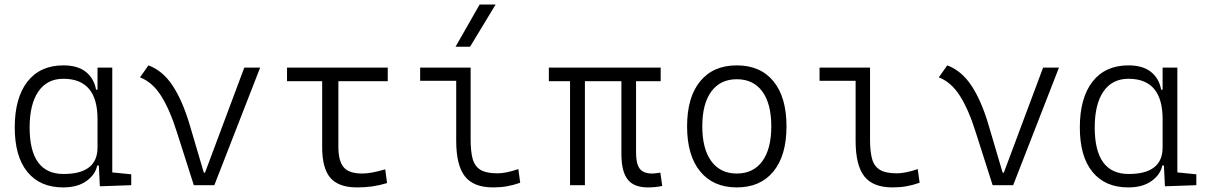

<svg xmlns="http://www.w3.org/2000/svg" viewBox="-20 -815 5313 845"><path d="M257.8 9.8Q156.2 9.8 100.6 -58.3Q44.9 -126.5 44.9 -253.9Q44.9 -384.3 100.8 -455.8Q156.7 -527.3 258.8 -527.3Q321.8 -527.3 357.7 -498.8Q393.6 -470.2 402.8 -420.4H409.2V-517.6H474.1V-56.2L557.6 -47.9V0L419.4 4.9L415 -86.4H407.7Q399.9 -46.9 360.8 -18.6Q321.8 9.8 257.8 9.8ZM110.4 -253.9Q110.4 -49.3 259.8 -49.3Q409.2 -49.3 409.2 -166V-291Q409.2 -468.3 258.8 -468.3Q187.5 -468.3 148.9 -412.4Q110.4 -356.4 110.4 -253.9Z M833 0 759.3 -231Q728 -331.1 689.7 -392.1Q651.4 -453.1 596.2 -474.6L633.3 -527.3Q695.3 -504.4 738.8 -439.5Q782.2 -374.5 814 -268.6L877 -55.2H882.3L1055.2 -517.6H1125L923.3 0Z M1551.3 9.8Q1470.7 9.8 1434.3 -32Q1397.9 -73.7 1397.9 -166.5V-457.5H1243.2V-517.6H1686.5V-457.5H1469.2V-168.5Q1469.2 -106.9 1492.4 -79.1Q1515.6 -51.3 1574.2 -51.3Q1613.8 -51.3 1675.3 -69.8L1683.6 -9.3Q1649.4 1 1618.2 5.4Q1586.9 9.8 1551.3 9.8Z M2150.4 9.8Q2064 9.8 2025.9 -39.1Q1987.8 -87.9 1987.8 -195.3V-459.5H1829.1V-517.6H2051.3V-200.2Q2051.3 -148.4 2060.3 -115.7Q2069.3 -83 2094.7 -67.6Q2120.1 -52.2 2169.9 -52.2Q2206.1 -52.2 2261.2 -70.8L2269.5 -10.7Q2238.8 0 2210.7 4.9Q2182.6 9.8 2150.4 9.8ZM1984.9 -609.4 2090.8 -794.9H2161.1L2048.8 -609.4Z M2488.8 0V-457.5H2395.5V-517.6H2887.7V-457.5H2779.3V-143.1Q2779.3 -94.7 2795.2 -73Q2811 -51.3 2850.6 -51.3Q2862.3 -51.3 2886.2 -55.2L2894.5 3.4Q2865.7 9.8 2831.1 9.8Q2769.5 9.8 2742.2 -25.4Q2714.8 -60.5 2714.8 -138.2V-457.5H2554.2V0Z M3222.7 9.8Q3119.1 9.8 3061.5 -60.5Q3003.9 -130.9 3003.9 -258.8Q3003.9 -387.2 3061.5 -457.3Q3119.1 -527.3 3222.7 -527.3Q3326.7 -527.3 3384 -457.3Q3441.4 -387.2 3441.4 -258.8Q3441.4 -130.9 3384 -60.5Q3326.7 9.8 3222.7 9.8ZM3222.7 -51.3Q3295.4 -51.3 3335 -105.5Q3374.5 -159.7 3374.5 -258.8Q3374.5 -358.4 3335 -412.4Q3295.4 -466.3 3222.7 -466.3Q3150.4 -466.3 3110.6 -412.4Q3070.8 -358.4 3070.8 -258.8Q3070.8 -159.7 3110.6 -105.5Q3150.4 -51.3 3222.7 -51.3Z M3908.2 9.8Q3821.8 9.8 3783.7 -39.1Q3745.6 -87.9 3745.6 -195.3V-459.5H3586.9V-517.6H3809.1V-200.2Q3809.1 -148.4 3818.1 -115.7Q3827.1 -83 3852.5 -67.6Q3877.9 -52.2 3927.7 -52.2Q3963.9 -52.2 4019 -70.8L4027.3 -10.7Q3996.6 0 3968.5 4.9Q3940.4 9.8 3908.2 9.8Z M4348.6 0 4274.9 -231Q4243.7 -331.1 4205.3 -392.1Q4167 -453.1 4111.8 -474.6L4148.9 -527.3Q4210.9 -504.4 4254.4 -439.5Q4297.9 -374.5 4329.6 -268.6L4392.6 -55.2H4397.9L4570.8 -517.6H4640.6L4439 0Z M4945.3 9.8Q4843.8 9.8 4788.1 -58.3Q4732.4 -126.5 4732.4 -253.9Q4732.4 -384.3 4788.3 -455.8Q4844.2 -527.3 4946.3 -527.3Q5009.3 -527.3 5045.2 -498.8Q5081.1 -470.2 5090.3 -420.4H5096.7V-517.6H5161.6V-56.2L5245.1 -47.9V0L5106.9 4.9L5102.5 -86.4H5095.2Q5087.4 -46.9 5048.3 -18.6Q5009.3 9.8 4945.3 9.8ZM4797.9 -253.9Q4797.9 -49.3 4947.3 -49.3Q5096.7 -49.3 5096.7 -166V-291Q5096.7 -468.3 4946.3 -468.3Q4875 -468.3 4836.4 -412.4Q4797.9 -356.4 4797.9 -253.9Z"/></svg>

Font: Caskaydia Cove Light
Style: Regular
Weight: 300
Monospace: yes
Designer: Aaron Bell
Foundry: Saja Typeworks
Version: Version 4.300; ttfautohint (v1.8.3)